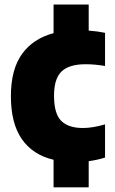

<svg xmlns="http://www.w3.org/2000/svg" viewBox="-20 -688 496 828"><path d="M211 120V1Q121.5 -20 74.2 -88Q27 -156 27 -273Q27 -389 75.2 -455.5Q123.5 -522 211 -545V-668.5H362.5V-556Q399 -553.5 433 -546.5V-403.5Q388.5 -411 349.5 -411Q278 -411 245.5 -379.8Q213 -348.5 213 -275.5Q213 -197.5 244 -166.8Q275 -136 337.5 -136Q359 -136 381.8 -139.8Q404.5 -143.5 433 -151.5V-8.5Q400.5 2 362.5 7V120Z"/></svg>

Font: Encode Sans SemiCondensed SemiCondensed ExtraBold
Style: Regular
Weight: 800
Width: 4
Designer: Multiple Designers
Foundry: Impallari Type
Version: Version 3.000; ttfautohint (v1.8.3) -l 8 -r 50 -G 200 -x 14 